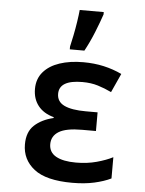

<svg xmlns="http://www.w3.org/2000/svg" viewBox="-56 -837 674 891"><g transform="rotate(5 281.5 -391.0)"><path d="M314 10Q192 10 136 -34Q80 -78 80 -149Q80 -207 113.5 -238Q147 -269 202 -282V-286Q154 -299 129 -331Q104 -363 104 -409Q104 -456 131.5 -488Q159 -520 207 -536Q255 -552 317 -552Q368 -552 412.5 -542Q457 -532 497 -513L457 -425Q426 -440 393.5 -450Q361 -460 321 -460Q213 -460 213 -396Q213 -359 247.5 -342.5Q282 -326 348 -326H403V-239H338Q264 -239 230.5 -218.5Q197 -198 197 -160Q197 -122 230 -103.5Q263 -85 323 -85Q375 -85 419 -97Q463 -109 494 -125V-26Q461 -10 416 0Q371 10 314 10ZM249 -619Q254 -640 260.5 -672Q267 -704 272 -737Q277 -770 279 -792H391V-781Q379 -745 359.5 -696.5Q340 -648 317 -606H249Z"/></g></svg>

Font: Noto Sans Mono SemiCondensed SemiBold
Style: Regular
Weight: 600
Width: 4
Designer: Monotype Design Team
Foundry: Monotype Imaging Inc.
Version: Version 2.014; ttfautohint (v1.8.4.7-5d5b)